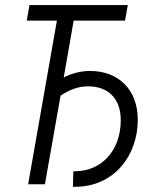

<svg xmlns="http://www.w3.org/2000/svg" viewBox="-20 -713 626 743"><path d="M262.2 9.8H271C422.4 9.8 513.2 -112.3 513.2 -249.5C513.2 -365.7 439 -438.5 328.1 -438.5C293.9 -438.5 256.8 -429.2 226.6 -413.1L265.1 -633.3H463.9L474.6 -693.4H94.2L83.5 -633.3H200.2L88.9 0H153.8L214.4 -342.8C250 -366.7 283.7 -378.9 320.8 -378.9C397 -378.9 447.3 -333.5 447.3 -247.6C447.3 -128.4 370.6 -50.3 271 -50.3H263.7Z"/></svg>

Font: Cascadia Code NF Light
Style: Italic
Weight: 300
Italic angle: -10°
Monospace: yes
Designer: Aaron Bell
Foundry: Saja Typeworks
Version: Version 2404.023